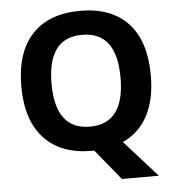

<svg xmlns="http://www.w3.org/2000/svg" viewBox="-59 -780 914 1004"><g transform="rotate(-5 398.0 -277.5)"><path d="M397.9 -599.1Q216.8 -599.6 216.8 -358.4Q216.8 -117.2 397.9 -117.2Q579.1 -117.2 579.1 -358.4Q579.1 -599.6 397.9 -599.1ZM397.9 9.8Q233.9 9.8 146 -85.4Q58.1 -180.7 58.1 -358.9Q58.6 -537.1 146.5 -630.9Q234.4 -724.6 398.4 -725.1Q562.5 -725.1 650.4 -630.4Q737.8 -535.6 737.8 -357.9Q738.3 -231.4 693.4 -146.5Q648.4 -61.5 562 -22L733.9 169.9H540L409.2 9.8Z"/></g></svg>

Font: OpenSansHebrew-Bold
Style: Bold
Weight: 700
Foundry: Ascender Corporation, Yanek Iontef
Version: Version 2.001;PS 002.001;hotconv 1.0.70;makeotf.lib2.5.58329